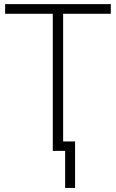

<svg xmlns="http://www.w3.org/2000/svg" viewBox="-20 -734 564 934"><path d="M4.9 -667V-713.9H519V-667H287.1V-45.9H345.2V180.2H296.9V0H236.8V-667Z"/></svg>

Font: Open Sans Light
Style: Regular
Weight: 300
Foundry: Ascender Corporation
Version: Version 1.10